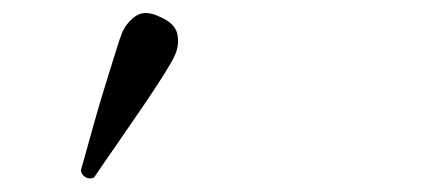

<svg xmlns="http://www.w3.org/2000/svg" viewBox="-20 -810 673 292"><path d="M123 -540Q116 -537 110 -540.5Q104 -544 103 -551Q104 -554 109.5 -574Q115 -594 123 -622.5Q131 -651 140 -680Q149 -709 156 -731.5Q163 -754 166 -761Q174 -778 188 -786.5Q202 -795 224 -784Q247 -774 250 -757Q253 -740 245 -724Q242 -717 229.5 -697Q217 -677 200 -652Q183 -627 166 -602.5Q149 -578 137 -560.5Q125 -543 123 -540Z"/></svg>

Font: Zen Old Mincho Medium
Style: Regular
Weight: 500
Designer: Yoshimichi Ohira
Foundry: Positype
Version: Version 1.500